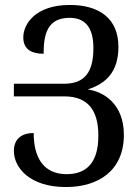

<svg xmlns="http://www.w3.org/2000/svg" viewBox="-20 -744 560 775"><path d="M246 11C376 11 480 -54 480 -200C480 -325 398 -374 334 -383C410 -407 458 -456 458 -555C458 -669 381 -724 262 -724C123 -724 74 -647 74 -593C74 -541 113 -527 156 -527C156 -609 173 -672 261 -672C324 -672 357 -633 357 -550C357 -450 320 -406 238 -406H36V-355H239C335 -355 377 -299 377 -196C377 -85 327 -41 249 -41C154 -41 116 -110 116 -207C65 -207 36 -181 36 -135C36 -69 98 11 246 11Z"/></svg>

Font: Noto Serif Armenian ExtraCondensed SemiBold
Style: Regular
Weight: 600
Width: 2
Designer: Monotype Design Team
Foundry: Monotype Imaging Inc.
Version: Version 2.008